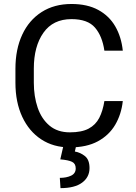

<svg xmlns="http://www.w3.org/2000/svg" viewBox="-20 -741 691 978"><path d="M511.7 -226.1H605.5Q598.1 -158.7 566.9 -105.5Q535.6 -52.2 478.5 -21.2Q421.4 9.8 335.9 9.8Q252.4 9.8 190.2 -31Q127.9 -71.8 93.3 -146Q58.6 -220.2 58.6 -319.8V-390.6Q58.6 -490.2 93.3 -564.5Q127.9 -638.7 192.1 -679.7Q256.3 -720.7 344.2 -720.7Q424.8 -720.7 480.5 -690.4Q536.1 -660.2 567.1 -606.7Q598.1 -553.2 605.5 -482.9H511.7Q501 -557.1 463.9 -600.3Q426.8 -643.6 344.2 -643.6Q250 -643.6 201.2 -574.2Q152.3 -504.9 152.3 -391.6V-319.8Q152.3 -250 171.9 -192.6Q191.4 -135.3 232.2 -101.1Q272.9 -66.9 335.9 -66.9Q396 -66.9 431.6 -85.9Q467.3 -105 485.6 -140.6Q503.9 -176.3 511.7 -226.1ZM302.2 4.9H367.2L361.3 30.8Q389.6 35.6 412.8 54.2Q436 72.8 436 115.2Q436 161.1 398.4 189.2Q360.8 217.3 288.1 217.3L284.7 165Q318.4 165 342 153.8Q365.7 142.6 365.7 116.7Q365.7 92.3 346.9 83.3Q328.1 74.2 287.1 70.8Z"/></svg>

Font: Vazirmatn UI
Style: Regular
Weight: 400
Designer: Saber Rastikerdar
Foundry: Saber Rastikerdar
Version: Version 33.003